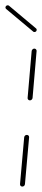

<svg xmlns="http://www.w3.org/2000/svg" viewBox="-43 -701 157 721"><path d="M40.7 -0.4Q37 -0.4 34.4 -3Q31.9 -5.6 32.2 -9.6L47.8 -185.2Q48.1 -188.9 50.9 -191.7Q53.7 -194.4 57.8 -194.4Q61.5 -194.4 64.1 -191.9Q66.7 -189.3 66.3 -185.2L50.7 -9.6Q50.4 -5.9 47.6 -3.1Q44.8 -0.4 40.7 -0.4ZM69.3 -324.1Q65.6 -324.1 63 -326.7Q60.4 -329.3 60.7 -333.3L75.9 -509.3Q76.3 -513 79.3 -515.7Q82.2 -518.5 85.9 -518.5Q89.6 -518.5 92.2 -515.7Q94.8 -513 94.4 -509.3L79.3 -333.3Q78.9 -329.6 76.1 -326.9Q73.3 -324.1 69.3 -324.1ZM-22.6 -673.3Q-22.2 -676.7 -19.8 -678.9Q-17.4 -681.1 -14.1 -681.1Q-11.1 -681.1 -9.3 -679.6L92.2 -594.4Q94.8 -592.6 94.8 -589.3Q94.8 -585.6 92.4 -583.1Q90 -580.7 86.3 -580.7Q83.3 -580.7 81.9 -582.2L-20 -667.4Q-22.6 -669.6 -22.6 -673.3Z"/></svg>

Font: 26F Galaxy Sans Hairline
Style: Italic
Weight: 50
Italic angle: -5°
Designer: C₂₉H₂₅N₃O₅
Version: Version 1.200